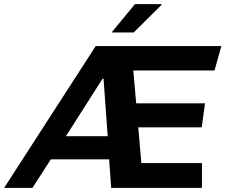

<svg xmlns="http://www.w3.org/2000/svg" viewBox="-63 -909 1091 929"><path d="M-43 0 400 -686H1008L975 -568H582L596 -409H929L913 -293H606L621 -120H914V0H475L465 -138H183L94 0ZM256 -250H458L438 -528H433ZM477 -752 590 -889H718L719 -886L584 -752Z"/></svg>

Font: Chivo SemiBold
Style: Italic
Weight: 600
Italic angle: -8.05°
Designer: Hector Gatti
Foundry: Omnibus-Type
Version: Version 2.002